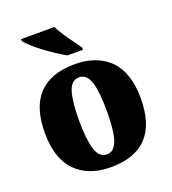

<svg xmlns="http://www.w3.org/2000/svg" viewBox="-140 -871 881 986"><g transform="rotate(-20 300.5 -378.0)"><path d="M299 10Q177 10 107.5 -60Q38 -130 38 -271Q38 -412 105 -481.5Q172 -551 302 -551Q423 -551 492.5 -481.5Q562 -412 562 -271Q562 -130 495.5 -60Q429 10 299 10ZM301 -59Q329 -59 345.5 -83.5Q362 -108 369 -155Q376 -202 376 -271Q376 -375 359 -427.5Q342 -480 300 -480Q258 -480 241.5 -427.5Q225 -375 225 -271Q225 -167 242 -113Q259 -59 301 -59ZM283 -606Q259 -620 229 -639.5Q199 -659 170 -681Q141 -703 119 -723Q97 -743 88 -756V-766H270Q281 -744 298.5 -717Q316 -690 335.5 -664Q355 -638 368 -619V-606Z"/></g></svg>

Font: Noto Serif Khmer SemiCondensed Black
Style: Regular
Weight: 900
Width: 4
Designer: Danh Hong and the Monotype Design Team
Foundry: Monotype Imaging Inc.
Version: Version 2.004